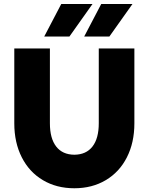

<svg xmlns="http://www.w3.org/2000/svg" viewBox="-20 -957 767 990"><path d="M53.7 -321.3V-707H237.3V-321.3Q237.3 -243.2 269.8 -201.4Q302.2 -159.7 363.3 -159.2Q424.3 -159.7 456.8 -201.4Q489.3 -243.2 489.3 -321.3V-707H672.9V-321.3Q672.9 -221.7 634.3 -145.8Q595.7 -69.8 525.4 -28.1Q455.1 13.7 363.3 13.7Q271.5 13.7 201.2 -28.1Q130.9 -69.8 92.3 -145.8Q53.7 -221.7 53.7 -321.3ZM414.1 -768.6 502 -936.5H663.1L543.9 -768.6ZM208 -768.6 295.9 -936.5H457L337.9 -768.6Z"/></svg>

Font: Wanted Sans Black
Style: Regular
Weight: 900
Designer: Original Design by Kil Hyung-jin and Kang Hanbin, Wanted Lab, Inc; Hangeul from Source Han Sans by Jang Soo-young and Ka
Foundry: Wanted Lab, Inc.
Version: Version 1.003